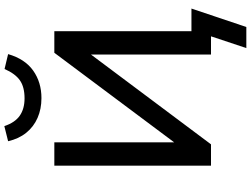

<svg xmlns="http://www.w3.org/2000/svg" viewBox="-152 -818 1129 864"><g transform="rotate(-90 412.0 -385.5)"><path d="M628 159 681 0H599V-551L605 -548L195 0H99V-705H204V-156L199 -159L607 -705H704V-88H806L723 159ZM403 -763Q354 -763 314 -780.5Q274 -798 247 -831.5Q220 -865 209 -913L277 -930Q293 -882 324 -860.5Q355 -839 402 -839Q453 -839 483 -860Q513 -881 534 -929L601 -913Q579 -837 526.5 -800Q474 -763 403 -763Z"/></g></svg>

Font: Nunito Sans 8pt SemiBold
Style: Regular
Weight: 600
Version: Version 3.101;gftools[0.9.27]